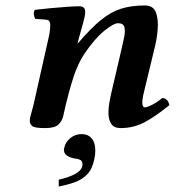

<svg xmlns="http://www.w3.org/2000/svg" viewBox="-20 -459 646 703"><path d="M389 -125 424 -275Q430 -300 434.5 -322.5Q439 -345 435.5 -359.5Q432 -374 412 -374Q396 -374 361 -345.5Q326 -317 289 -262Q265 -226 249 -176.5Q233 -127 220 -72Q216 -55 212 -36Q208 -17 194.5 -3.5Q181 10 146 10Q107 10 98 2.5Q89 -5 89 -17Q89 -25 93.5 -41Q98 -57 102 -72L158 -321Q162 -339 163 -349.5Q164 -360 164 -367Q164 -375 161 -380.5Q158 -386 149 -387L109 -390Q105 -397 104 -407Q103 -417 108 -423Q132 -426 164 -429Q196 -432 225.5 -434Q255 -436 271 -436Q292 -436 292 -415Q292 -402 284.5 -375.5Q277 -349 269 -320L264 -301L265 -300Q311 -354 348 -384.5Q385 -415 423 -427Q461 -439 510 -439Q541 -439 550.5 -414.5Q560 -390 557.5 -354Q555 -318 546 -283L510 -134Q507 -123 504 -108.5Q501 -94 501 -83Q501 -66 511 -66Q519 -66 537.5 -75.5Q556 -85 574 -100Q585 -100 591.5 -92.5Q598 -85 600 -74Q550 -33 509.5 -11.5Q469 10 422 10Q397 10 387 -6Q377 -22 377 -46Q377 -64 380.5 -84Q384 -104 389 -125ZM279 32Q302 32 315.5 47.5Q329 63 329 93Q329 100 328 108.5Q327 117 325 125Q318 160 299 179.5Q280 199 253 208.5Q226 218 195 224V199Q275 180 281 150Q282 147 282 143Q282 130 273 126Q264 122 252 121Q239 119 226.5 111.5Q214 104 214 89Q214 85 215 83Q219 62 237 47Q255 32 279 32Z"/></svg>

Font: Libertinus Serif Semibold Italic
Style: Regular
Weight: 600
Italic angle: -11.5°
Designer: Philipp H. Poll, Khaled Hosny
Foundry: Caleb Maclennan
Version: Version 7.051;RELEASE